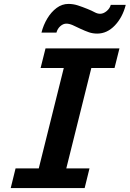

<svg xmlns="http://www.w3.org/2000/svg" viewBox="-20 -950 655 970"><path d="M210 -705.6H583.5L558.6 -606.4H441.4L314.9 -99.1H432.1L407.7 0H34.2L58.6 -99.1H175.8L302.2 -606.4H185.1ZM265.1 -785.2H189.5Q199.2 -823.7 219 -856.7Q238.8 -889.6 266.1 -909.9Q293.5 -930.2 325.7 -930.2Q349.6 -930.2 372.6 -922.9Q395.5 -915.5 421.9 -904.8Q443.8 -896 458 -888.2Q472.2 -880.4 485.8 -880.4Q502.4 -880.4 518.6 -893.8Q534.7 -907.2 539.6 -925.3H615.2Q599.6 -862.8 560.3 -821.5Q521 -780.3 471.2 -780.3Q448.7 -780.3 429.4 -786.9Q410.2 -793.5 387.2 -804.2Q364.7 -815.4 347.2 -823Q329.6 -830.6 315.4 -830.6Q299.3 -830.6 284.9 -817.9Q270.5 -805.2 265.1 -785.2Z"/></svg>

Font: Andika
Style: Bold Italic
Weight: 700
Italic angle: -14°
Designer: Victor Gaultney, Annie Olsen, Julie Remington, Don Collingsworth, Eric Hays, Becca Hirsbrunner
Foundry: SIL International
Version: Version 6.101